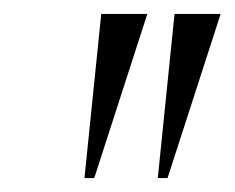

<svg xmlns="http://www.w3.org/2000/svg" viewBox="-20 -734 336 275"><path d="M101 -479H115L191 -714H125ZM206 -479H220L296 -714H230Z"/></svg>

Font: Noto Serif Display Light
Style: Italic
Weight: 300
Italic angle: -12°
Designer: Monotype Design Team
Foundry: Monotype Imaging Inc.
Version: Version 2.009